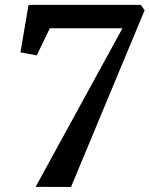

<svg xmlns="http://www.w3.org/2000/svg" viewBox="-20 -763 610 784"><path d="M480 -647.5H183.5L130 -537L63.5 -549L96.5 -743H555L570.5 -721L270 0.5L125.5 0Z"/></svg>

Font: Merriweather 48pt SemiBold
Style: Italic
Weight: 600
Italic angle: -7.8°
Designer: Eben Sorkin
Foundry: Eben Sorkin
Version: Version 2.101